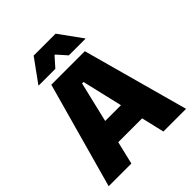

<svg xmlns="http://www.w3.org/2000/svg" viewBox="-227 -960 1092 1092"><g transform="rotate(-45 319.0 -413.5)"><path d="M7.5 0 185 -639H454.5L630 0H447.5L325.5 -520.5H314L190 0ZM175 -138.5V-276.5H461.5V-138.5ZM231 -827H407.5L507.5 -689V-686.5H373.5L321.5 -745H317L265 -686.5H131V-689Z"/></g></svg>

Font: Anek Tamil ExtraBold
Style: Regular
Weight: 800
Designer: Aadarsh Rajan (Tamil), Yesha Goshar (Latin)
Foundry: Ek Type
Version: Version 1.003